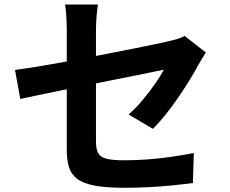

<svg xmlns="http://www.w3.org/2000/svg" viewBox="-20 -810 1040 869"><path d="M282.2 -133.4Q282.2 -153.7 282.2 -193.2Q282.2 -232.8 282.2 -283.2Q282.2 -333.6 282.2 -389.1Q282.2 -444.6 282.2 -498.4Q282.2 -552.3 282.2 -598.4Q282.2 -644.5 282.2 -674.5Q282.2 -691.4 281.4 -712.5Q280.6 -733.5 278.9 -754.1Q277.1 -774.8 274.1 -789.5H423.3Q419.5 -767 416.9 -733.7Q414.4 -700.3 414.4 -674.5Q414.4 -644.7 414.4 -603.6Q414.4 -562.4 414.4 -514.7Q414.4 -467 414.4 -417.8Q414.4 -368.5 414.4 -322Q414.4 -275.4 414.4 -236.1Q414.4 -196.7 414.4 -168.4Q414.4 -137.7 423.3 -118.9Q432.2 -100.1 459.6 -92.3Q486.9 -84.5 541.5 -84.5Q594.6 -84.5 648.2 -88.5Q701.8 -92.6 755 -100.2Q808.1 -107.7 857.3 -117.5L853 18.3Q812 23.8 760.1 29.1Q708.3 34.3 652.4 37.1Q596.6 39.9 542.8 39.9Q457.6 39.9 405.7 29.6Q353.8 19.2 327.2 -2.1Q300.5 -23.5 291.4 -56.1Q282.2 -88.8 282.2 -133.4ZM911.7 -572.5Q905.4 -562.1 895.8 -546.8Q886.2 -531.5 879.1 -518.5Q862.7 -487.5 838.4 -448.1Q814.2 -408.7 786.1 -367.8Q758 -327 728.5 -290.1Q699 -253.3 672.2 -226.9L562.1 -291.7Q595.5 -321.3 626.7 -358.7Q657.9 -396 682.9 -432.3Q708 -468.5 721.6 -494.5Q708.4 -492.2 673.6 -484.8Q638.8 -477.4 588.9 -467.4Q539.1 -457.5 480.3 -445.8Q421.5 -434.2 361.2 -421.9Q301 -409.6 245.2 -398.5Q189.4 -387.3 144.2 -377.6Q99.1 -367.9 72 -362.1L47.8 -493.3Q76.9 -497 123.9 -504.4Q170.8 -511.7 228.9 -522.1Q286.9 -532.6 350.2 -544.6Q413.4 -556.7 475.1 -568.6Q536.7 -580.6 590.8 -591.4Q644.9 -602.2 685.2 -610.6Q725.5 -619 744.7 -623.6Q765.9 -628.7 784 -634.1Q802.2 -639.6 815.6 -647.3Z"/></svg>

Font: Noto Sans HK Thin
Style: Regular
Weight: 100
Designer: Ryoko NISHIZUKA 西塚涼子 (kana, bopomofo & ideographs); Paul D. Hunt (Latin, Greek & Cyrillic); Sandoll Communications 산돌커뮤니
Foundry: Adobe
Version: Version 2.004-H2;hotconv 1.0.118;makeotfexe 2.5.65603